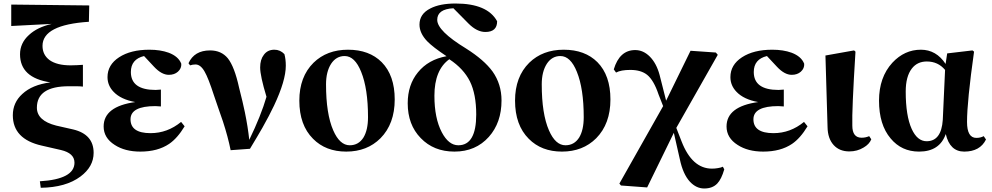

<svg xmlns="http://www.w3.org/2000/svg" viewBox="-20 -846 5649 1093"><path d="M397 -109Q513 -81 513 24Q513 103 438 159Q355 221 212 223L207 186Q404 174 404 80Q404 26 327 8L218 -17Q53 -54 53 -190Q53 -262 107 -311Q164 -364 267 -377Q94 -403 94 -537Q94 -601 145 -647Q192 -691 275 -710L44 -698V-820L488 -815L486 -722Q222 -705 222 -585Q222 -534 262 -504Q304 -474 382 -474Q399 -474 418 -475Q439 -476 452 -477V-353Q437 -355 413 -355H372Q190 -355 190 -233Q190 -159 300 -131Z M1031 -127Q990 -59 943 -27Q878 17 779 17Q691 17 633 -21Q570 -61 570 -126Q570 -240 750 -265Q668 -280 627 -323Q592 -359 592 -407Q592 -477 658 -520Q724 -563 830 -563Q893 -563 940 -546Q996 -525 1012 -483Q1014 -457 993 -438Q973 -420 941 -420Q900 -420 857 -466L800 -527Q725 -509 725 -436Q725 -334 866 -334Q872 -334 881 -335L896 -336V-240Q874 -242 865 -242Q723 -242 723 -167Q723 -88 837 -88Q933 -88 1011 -152Z M1053 -486Q1086 -559 1176 -559Q1240 -559 1277 -514Q1315 -466 1341 -347Q1363 -261 1374 -207Q1391 -124 1399 -50Q1466 -188 1497 -295Q1461 -414 1461 -462Q1461 -507 1482 -534Q1503 -563 1542 -563Q1575 -563 1599 -538Q1607 -509 1607 -472Q1607 -387 1540 -245Q1513 -188 1474 -119Q1446 -70 1403 1L1293 9Q1278 -66 1249 -155Q1239 -185 1223 -230L1198 -303Q1166 -402 1145 -438Q1122 -479 1093 -479Q1077 -479 1062 -474Z M1762 -56Q1684 -134 1684 -273Q1684 -409 1765 -489Q1841 -563 1961 -563Q2082 -563 2153 -492Q2227 -417 2227 -280Q2227 -141 2146 -59Q2070 17 1951 17Q1834 17 1762 -56ZM2049 -63Q2075 -106 2075 -179Q2075 -341 2036 -437Q2000 -527 1942 -527Q1894 -527 1865 -483Q1836 -438 1836 -366Q1836 -198 1877 -104Q1914 -19 1971 -19Q2021 -19 2049 -63Z M2538 -509Q2453 -448 2453 -301Q2453 -173 2495 -93Q2534 -19 2589 -19Q2691 -19 2691 -194Q2691 -310 2655 -383Q2619 -455 2539 -508ZM2561 -799Q2469 -794 2469 -733Q2469 -670 2633 -570Q2736 -505 2784 -439Q2835 -367 2835 -274Q2835 -148 2763 -67Q2688 17 2567 17Q2449 17 2375 -60Q2301 -136 2301 -258Q2301 -363 2359 -434Q2418 -507 2522 -526Q2444 -578 2412 -611Q2368 -657 2368 -706Q2368 -767 2430 -798Q2484 -826 2573 -826Q2755 -826 2810 -725Q2810 -664 2743 -664Q2695 -664 2647 -712Z M2990 -56Q2912 -134 2912 -273Q2912 -409 2993 -489Q3069 -563 3189 -563Q3310 -563 3381 -492Q3455 -417 3455 -280Q3455 -141 3374 -59Q3298 17 3179 17Q3062 17 2990 -56ZM3277 -63Q3303 -106 3303 -179Q3303 -341 3264 -437Q3228 -527 3170 -527Q3122 -527 3093 -483Q3064 -438 3064 -366Q3064 -198 3105 -104Q3142 -19 3199 -19Q3249 -19 3277 -63Z M4103 118Q4087 174 4063 199Q4036 227 3989 227Q3944 227 3908 189Q3868 146 3850 60L3816 -90L3664 221L3515 210L3506 199L3755 -242L3729 -308Q3702 -389 3664 -420Q3629 -448 3568 -448Q3515 -448 3487 -433L3474 -451Q3507 -561 3596 -561Q3642 -561 3679 -524Q3717 -486 3735 -419L3772 -273L3911 -557L4055 -547L4066 -534L3830 -118L3860 -41Q3920 114 4033 114Q4050 114 4067 111Q4086 108 4095 103Z M4577 -127Q4536 -59 4489 -27Q4424 17 4325 17Q4237 17 4179 -21Q4116 -61 4116 -126Q4116 -240 4296 -265Q4214 -280 4173 -323Q4138 -359 4138 -407Q4138 -477 4204 -520Q4270 -563 4376 -563Q4439 -563 4486 -546Q4542 -525 4558 -483Q4560 -457 4539 -438Q4519 -420 4487 -420Q4446 -420 4403 -466L4346 -527Q4271 -509 4271 -436Q4271 -334 4412 -334Q4418 -334 4427 -335L4442 -336V-240Q4420 -242 4411 -242Q4269 -242 4269 -167Q4269 -88 4383 -88Q4479 -88 4557 -152Z M4726 -20Q4692 -57 4691 -123L4679 -530L4842 -559L4850 -552Q4829 -216 4832 -131Q4832 -62 4885 -62Q4908 -62 4928 -71L4940 -53Q4929 -25 4896 -6Q4860 16 4815 16Q4759 16 4726 -20Z M5360 -448Q5320 -496 5256 -496Q5202 -496 5171 -456Q5136 -411 5136 -325Q5136 -187 5170 -112Q5202 -42 5255 -42Q5339 -42 5347 -164ZM5593 -52Q5559 17 5469 17Q5387 17 5364 -83Q5329 17 5212 17Q5112 17 5050 -58Q4984 -136 4984 -273Q4984 -406 5060 -489Q5129 -563 5222 -563Q5310 -563 5363 -482L5372 -542L5516 -559L5525 -552Q5485 -268 5485 -152Q5485 -61 5538 -61Q5562 -61 5580 -71Z"/></svg>

Font: Source Han Serif SC Heavy
Style: Regular
Weight: 900
Designer: Ryoko NISHIZUKA  (kana & ideographs); Frank Grießhammer (Latin, Greek & Cyrillic); Wenlong ZHANG  (bopomofo); Sandoll Co
Foundry: Adobe Systems Incorporated
Version: Version 1.001 October 20, 2017